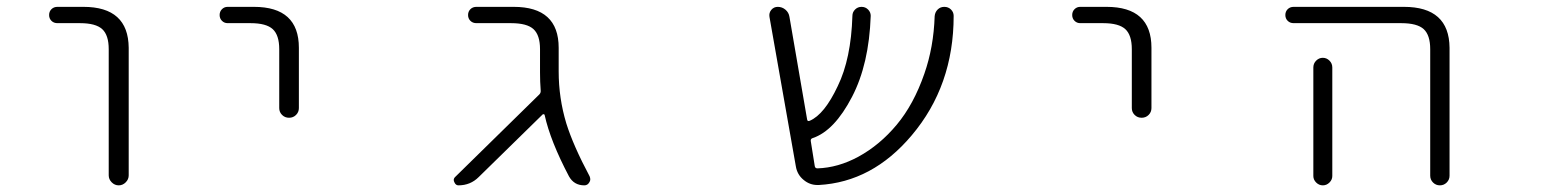

<svg xmlns="http://www.w3.org/2000/svg" viewBox="-20 -565 4540 563"><path d="M148.4 -497.1Q137.7 -497.1 130.9 -503.9Q124 -510.7 124 -521Q124 -531.2 130.9 -538.1Q137.7 -544.9 148.4 -544.9H224.6Q356.4 -544.9 357.4 -424.8V-50.8Q357.4 -39.1 348.6 -30.3Q339.8 -21.5 328.1 -21.5Q316.4 -21.5 307.6 -30.3Q298.8 -39.1 298.8 -50.8V-420.9Q298.8 -461.9 279.8 -479.5Q260.7 -497.1 214.8 -497.1Z M647.5 -497.1Q637.7 -497.1 630.9 -503.9Q624 -510.7 624 -521Q624 -531.2 630.9 -538.1Q637.7 -544.9 647.5 -544.9H724.6Q856.4 -544.9 856.4 -424.8V-248Q856.4 -236.3 848.1 -228Q839.8 -219.7 827.6 -219.7Q815.4 -219.7 807.1 -228Q798.8 -236.3 798.8 -248V-420.9Q798.8 -461.9 779.8 -479.5Q760.7 -497.1 714.8 -497.1Z M1618.2 -355.5Q1618.2 -277.3 1640.6 -203.1Q1661.1 -137.7 1709 -47.9Q1710.9 -43 1710.9 -39.1Q1710.9 -34.2 1708 -30.3Q1703.1 -21.5 1693.4 -21.5Q1663.1 -21.5 1648.4 -47.9Q1593.8 -151.4 1577.1 -227.5Q1577.1 -229.5 1574.7 -230Q1572.3 -230.5 1571.3 -229.5L1383.8 -45.9Q1359.4 -21.5 1324.2 -21.5Q1316.4 -21.5 1312.5 -30.3Q1310.5 -34.2 1310.5 -37.1Q1310.5 -42 1314.5 -45.9L1561.5 -288.1Q1566.4 -293 1565.4 -300.8Q1563.5 -325.2 1563.5 -352.5V-420.9Q1563.5 -461.9 1544.4 -479.5Q1525.4 -497.1 1478.5 -497.1H1377Q1366.2 -497.1 1359.4 -503.9Q1352.5 -510.7 1352.5 -521Q1352.5 -531.2 1359.4 -538.1Q1366.2 -544.9 1377 -544.9H1486.3Q1618.2 -544.9 1618.2 -424.8Z M2768.6 -537.1Q2776.4 -529.3 2776.4 -518.6Q2776.4 -313.5 2653.3 -168Q2538.1 -31.2 2380.9 -22.5Q2378.9 -22.5 2377 -22.5Q2354.5 -22.5 2336.9 -37.1Q2317.4 -52.7 2313.5 -78.1L2236.3 -515.6Q2234.4 -527.3 2241.7 -536.1Q2249 -544.9 2260.7 -544.9Q2273.4 -544.9 2283.2 -536.6Q2293 -528.3 2294.9 -515.6L2346.7 -214.8Q2347.7 -208 2354.5 -210.9Q2397.5 -229.5 2436.5 -312.5Q2475.6 -392.6 2479.5 -518.6Q2479.5 -529.3 2487.3 -537.1Q2495.1 -544.9 2506.3 -544.9Q2517.6 -544.9 2525.4 -537.1Q2533.2 -529.3 2533.2 -518.6Q2528.3 -377 2478.5 -281.2Q2426.8 -181.6 2363.3 -160.2Q2356.4 -158.2 2357.4 -151.4L2369.1 -78.1Q2370.1 -71.3 2377 -71.3Q2437.5 -73.2 2497.1 -105.5Q2559.6 -139.6 2609.4 -199.2Q2659.2 -258.8 2690.4 -348.6Q2717.8 -426.8 2720.7 -517.6Q2721.7 -529.3 2729.5 -537.1Q2737.3 -544.9 2749 -544.9Q2760.7 -544.9 2768.6 -537.1Z M3147.5 -497.1Q3137.7 -497.1 3130.9 -503.9Q3124 -510.7 3124 -521Q3124 -531.2 3130.9 -538.1Q3137.7 -544.9 3147.5 -544.9H3224.6Q3356.4 -544.9 3356.4 -424.8V-248Q3356.4 -236.3 3348.1 -228Q3339.8 -219.7 3327.6 -219.7Q3315.4 -219.7 3307.1 -228Q3298.8 -236.3 3298.8 -248V-420.9Q3298.8 -461.9 3279.8 -479.5Q3260.7 -497.1 3214.8 -497.1Z M3773.4 -497.1Q3762.7 -497.1 3755.9 -503.9Q3749 -510.7 3749 -521Q3749 -531.2 3755.9 -538.1Q3762.7 -544.9 3773.4 -544.9H4096.7Q4229.5 -544.9 4230.5 -424.8V-49.8Q4230.5 -38.1 4222.2 -29.8Q4213.9 -21.5 4202.1 -21.5Q4190.4 -21.5 4182.1 -29.8Q4173.8 -38.1 4173.8 -49.8V-420.9Q4173.8 -461.9 4154.8 -479.5Q4135.7 -497.1 4088.9 -497.1ZM3886.7 -367.2V-72.3V-48.8Q3886.7 -38.1 3878.4 -29.8Q3870.1 -21.5 3858.9 -21.5Q3847.7 -21.5 3839.4 -29.8Q3831.1 -38.1 3831.1 -48.8V-72.3V-367.2Q3831.1 -378.9 3839.4 -387.2Q3847.7 -395.5 3858.9 -395.5Q3870.1 -395.5 3878.4 -387.2Q3886.7 -378.9 3886.7 -367.2Z"/></svg>

Font: Rounded-X Mgen+ 1m light
Style: Regular
Weight: 200
Designer: [Source Han Sans]
Ryoko NISHIZUKA  (kana & ideographs); Paul D. Hunt (Latin, Greek & Cyrillic); Wenlong ZHANG  (bopomofo
Version: Version 1.059.20150602